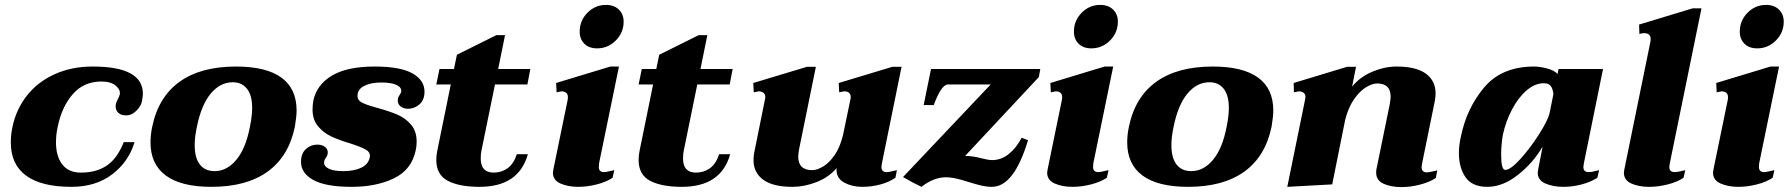

<svg xmlns="http://www.w3.org/2000/svg" viewBox="-20 -751 7299 782"><path d="M24 -171Q24 -203 31 -235Q46 -306 89.5 -361.5Q133 -417 202 -448.5Q271 -480 358 -480Q562 -480 562 -369Q562 -360 558 -338Q554 -318 535 -299.5Q516 -281 494 -281Q473 -281 462 -291.5Q451 -302 451 -318Q451 -331 460 -347Q466 -359 468 -367Q471 -386 451 -402.5Q431 -419 393 -419Q321 -419 276 -367Q231 -315 215 -234Q208 -203 208 -171Q208 -115 233.5 -81.5Q259 -48 310 -48Q373 -48 415.5 -77Q458 -106 484 -172H528Q504 -92 437 -41Q370 10 271 10Q149 10 86.5 -35.5Q24 -81 24 -171Z M593 -171Q593 -203 600 -235Q625 -356 711.5 -418Q798 -480 941 -480Q1064 -480 1126 -435Q1188 -390 1188 -301Q1188 -277 1181 -235Q1156 -114 1070 -52Q984 10 841 10Q718 10 655.5 -36Q593 -82 593 -171ZM998 -235Q1007 -279 1007 -311Q1007 -363 986 -389.5Q965 -416 928 -416Q877 -416 838.5 -370Q800 -324 782 -235Q773 -193 773 -160Q773 -108 794 -81Q815 -54 854 -54Q904 -54 942.5 -100Q981 -146 998 -235Z M1206 -91Q1206 -126 1226 -144Q1246 -162 1272 -162Q1290 -162 1302.5 -153.5Q1315 -145 1315 -130Q1315 -118 1307 -108Q1300 -99 1300 -88Q1300 -73 1320 -63.5Q1340 -54 1378 -54Q1421 -54 1450.5 -67.5Q1480 -81 1486 -110Q1490 -130 1470 -141.5Q1450 -153 1406 -167Q1359 -181 1328.5 -195.5Q1298 -210 1275.5 -236.5Q1253 -263 1253 -305Q1253 -322 1256 -340Q1269 -405 1331 -442.5Q1393 -480 1505 -480Q1611 -480 1660 -452Q1709 -424 1709 -378Q1709 -344 1688.5 -326Q1668 -308 1642 -308Q1625 -308 1612.5 -317Q1600 -326 1600 -341Q1600 -353 1606 -361.5Q1612 -370 1614 -377Q1617 -394 1596 -404.5Q1575 -415 1533 -415Q1490 -415 1463 -401Q1436 -387 1436 -360Q1436 -342 1456.5 -332Q1477 -322 1519 -311Q1569 -297 1600 -283.5Q1631 -270 1654 -243.5Q1677 -217 1677 -174Q1677 -155 1673 -138Q1656 -59 1584 -24.5Q1512 10 1413 10Q1306 10 1256 -18Q1206 -46 1206 -91Z M2085 -123H2130Q2093 10 1933 10Q1851 10 1804 -14.5Q1757 -39 1757 -100Q1757 -118 1761 -137L1816 -407H1757L1770 -470H1829L1841 -528L2002 -608H2037L2009 -470H2140L2128 -407H1996L1941 -138Q1938 -126 1938 -105Q1938 -48 1991 -48Q2022 -48 2047 -65.5Q2072 -83 2085 -123Z M2341 -622Q2341 -667 2372.5 -699Q2404 -731 2448 -731Q2481 -731 2500.5 -712Q2520 -693 2520 -663Q2520 -618 2488 -586Q2456 -554 2412 -554Q2379 -554 2360 -573Q2341 -592 2341 -622ZM2232 -48Q2232 -52 2234 -62L2292 -344Q2293 -348 2293 -355Q2293 -368 2285.5 -373.5Q2278 -379 2267 -379Q2264 -379 2247 -375L2245 -413L2466 -480H2501L2420 -86L2419 -71Q2419 -50 2440 -50Q2448 -50 2461.5 -53.5Q2475 -57 2482 -58L2475 -27Q2450 -10 2411 0Q2372 10 2335 10Q2294 10 2263 -3.5Q2232 -17 2232 -48Z M2909 -123H2954Q2917 10 2757 10Q2675 10 2628 -14.5Q2581 -39 2581 -100Q2581 -118 2585 -137L2640 -407H2581L2594 -470H2653L2665 -528L2826 -608H2861L2833 -470H2964L2952 -407H2820L2765 -138Q2762 -126 2762 -105Q2762 -48 2815 -48Q2846 -48 2871 -65.5Q2896 -83 2909 -123Z M3591 -50Q3600 -50 3613.5 -53.5Q3627 -57 3633 -58L3627 -27Q3601 -9 3565 0.5Q3529 10 3492 10Q3451 10 3419 -7Q3387 -24 3387 -60Q3387 -65 3388 -67Q3356 -29 3306 -9.5Q3256 10 3208 10Q3128 10 3088.5 -19Q3049 -48 3049 -99Q3049 -114 3052 -130L3095 -343Q3097 -351 3097 -355Q3097 -368 3089 -373.5Q3081 -379 3070 -379Q3069 -379 3050 -375L3048 -413L3267 -479H3303L3235 -145Q3231 -121 3231 -114Q3231 -58 3288 -58Q3307 -58 3332 -72.5Q3357 -87 3379.5 -119.5Q3402 -152 3414 -203L3443 -343Q3445 -351 3445 -355Q3445 -379 3418 -379Q3417 -379 3398 -375L3396 -413L3615 -479H3652L3572 -86Q3570 -74 3570 -71Q3570 -50 3591 -50Z M3658 -30 4015 -407H3841Q3814 -407 3783 -323H3742L3772 -470H4217L4211 -437L3911 -116Q3941 -116 3979 -106Q4005 -99 4021 -99Q4058 -99 4089 -124Q4120 -149 4141 -190L4167 -180Q4110 10 4020 10Q3999 10 3977.5 5Q3956 0 3924 -10Q3919 -12 3899.5 -17.5Q3880 -23 3863.5 -26Q3847 -29 3833 -29Q3783 -29 3733 10Q3697 -7 3658 -30Z M4354 -622Q4354 -667 4385.5 -699Q4417 -731 4461 -731Q4494 -731 4513.5 -712Q4533 -693 4533 -663Q4533 -618 4501 -586Q4469 -554 4425 -554Q4392 -554 4373 -573Q4354 -592 4354 -622ZM4245 -48Q4245 -52 4247 -62L4305 -344Q4306 -348 4306 -355Q4306 -368 4298.5 -373.5Q4291 -379 4280 -379Q4277 -379 4260 -375L4258 -413L4479 -480H4514L4433 -86L4432 -71Q4432 -50 4453 -50Q4461 -50 4474.5 -53.5Q4488 -57 4495 -58L4488 -27Q4463 -10 4424 0Q4385 10 4348 10Q4307 10 4276 -3.5Q4245 -17 4245 -48Z M4571 -171Q4571 -203 4578 -235Q4603 -356 4689.5 -418Q4776 -480 4919 -480Q5042 -480 5104 -435Q5166 -390 5166 -301Q5166 -277 5159 -235Q5134 -114 5048 -52Q4962 10 4819 10Q4696 10 4633.5 -36Q4571 -82 4571 -171ZM4976 -235Q4985 -279 4985 -311Q4985 -363 4964 -389.5Q4943 -416 4906 -416Q4855 -416 4816.5 -370Q4778 -324 4760 -235Q4751 -193 4751 -160Q4751 -108 4772 -81Q4793 -54 4832 -54Q4882 -54 4920.5 -100Q4959 -146 4976 -235Z M5834 -57 5828 -26Q5802 -9 5763.5 1Q5725 11 5688 11Q5646 11 5615.5 -2.5Q5585 -16 5585 -48Q5585 -56 5586 -61L5640 -325Q5644 -349 5644 -357Q5644 -411 5589 -411Q5569 -411 5543.5 -395.5Q5518 -380 5495 -347Q5472 -314 5459 -264L5406 0L5223 10L5295 -343L5297 -355Q5297 -368 5289 -373.5Q5281 -379 5270 -379Q5269 -379 5250 -375L5249 -413L5467 -479H5503L5487 -398Q5519 -438 5569.5 -459Q5620 -480 5668 -480Q5748 -480 5787.5 -451Q5827 -422 5827 -371Q5827 -357 5824 -340L5772 -85Q5770 -73 5770 -71Q5770 -49 5791 -49Q5800 -49 5813.5 -52.5Q5827 -56 5834 -57Z M5922 -128Q5922 -160 5930 -194Q5953 -309 6024.5 -394.5Q6096 -480 6229 -480Q6251 -480 6280 -472.5Q6309 -465 6324 -450L6328 -470H6509L6431 -86Q6429 -74 6429 -71Q6429 -50 6450 -50Q6459 -50 6472 -53Q6485 -56 6493 -58L6486 -27Q6460 -10 6422.5 0Q6385 10 6348 10Q6306 10 6274.5 -3.5Q6243 -17 6243 -48Q6243 -52 6245 -62L6263 -154Q6224 -87 6162 -38.5Q6100 10 6038 10Q5976 10 5949 -29Q5922 -68 5922 -128ZM6291 -289 6307 -368Q6304 -391 6295.5 -401.5Q6287 -412 6268 -412Q6232 -412 6198 -383Q6164 -354 6138.5 -305.5Q6113 -257 6101 -202Q6094 -160 6094 -120Q6094 -59 6111 -59Q6132 -59 6172 -103Q6212 -147 6248 -203.5Q6284 -260 6291 -289Z M6594 -48Q6594 -52 6596 -62L6702 -581Q6703 -585 6703 -592Q6703 -616 6676 -616Q6670 -616 6657 -613L6656 -651L6874 -717H6910L6781 -86Q6779 -74 6779 -71Q6779 -50 6801 -50Q6809 -50 6822.5 -53Q6836 -56 6844 -58L6837 -27Q6812 -10 6773 0Q6734 10 6696 10Q6655 10 6624.5 -3.5Q6594 -17 6594 -48Z M7066 -622Q7066 -667 7097.5 -699Q7129 -731 7173 -731Q7206 -731 7225.5 -712Q7245 -693 7245 -663Q7245 -618 7213 -586Q7181 -554 7137 -554Q7104 -554 7085 -573Q7066 -592 7066 -622ZM6957 -48Q6957 -52 6959 -62L7017 -344Q7018 -348 7018 -355Q7018 -368 7010.5 -373.5Q7003 -379 6992 -379Q6989 -379 6972 -375L6970 -413L7191 -480H7226L7145 -86L7144 -71Q7144 -50 7165 -50Q7173 -50 7186.5 -53.5Q7200 -57 7207 -58L7200 -27Q7175 -10 7136 0Q7097 10 7060 10Q7019 10 6988 -3.5Q6957 -17 6957 -48Z"/></svg>

Font: Taviraj ExtraBold
Style: Italic
Weight: 800
Italic angle: -12°
Designer: Katatrad Team
Foundry: CadsonDemak
Version: Version 1.001